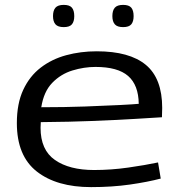

<svg xmlns="http://www.w3.org/2000/svg" viewBox="-20 -756 729 786"><path d="M353 10Q212 10 130.5 -54Q49 -118 49 -252Q49 -332 75 -388Q101 -444 146.5 -479Q192 -514 251 -530Q310 -546 376 -546Q510 -546 577 -490.5Q644 -435 644 -314Q644 -308 643.5 -297Q643 -286 643 -276Q609 -274 537 -269.5Q465 -265 365.5 -261Q266 -257 147 -256Q146 -246 146 -233Q146 -142 205 -101Q264 -60 365 -60Q435 -60 505 -70Q575 -80 627 -91L638 -25Q585 -11 512 -0.5Q439 10 353 10ZM149 -317Q245 -317 328 -320Q411 -323 469.5 -326Q528 -329 548 -331Q547 -408 504.5 -445Q462 -482 371 -482Q324 -482 276.5 -467.5Q229 -453 194 -417Q159 -381 149 -317ZM484 -645Q460 -645 450 -656.5Q440 -668 440 -690Q440 -713 450 -724.5Q460 -736 484 -736Q508 -736 517.5 -724.5Q527 -713 527 -690Q527 -668 517.5 -656.5Q508 -645 484 -645ZM241 -645Q217 -645 207 -656.5Q197 -668 197 -690Q197 -713 207 -724.5Q217 -736 241 -736Q265 -736 274.5 -724.5Q284 -713 284 -690Q284 -668 274.5 -656.5Q265 -645 241 -645Z"/></svg>

Font: Georama Extended
Style: Regular
Weight: 400
Width: 7
Designer: Jean-Baptiste Levee
Foundry: Production Type
Version: Version 1.000